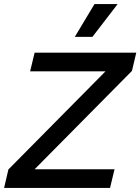

<svg xmlns="http://www.w3.org/2000/svg" viewBox="-27 -917 685 937"><path d="M434 -897H547L424 -737H338ZM-7 0 14 -90 488 -569H120L142 -660H638L617 -571L142 -91H532L510 0Z"/></svg>

Font: Elaine Sans Medium
Style: Italic
Weight: 500
Italic angle: -13°
Designer: Wei Huang
Foundry: Wei Huang
Version: Version 2.001;December 24, 2019;FontCreator 12.0.0.2547 64-b